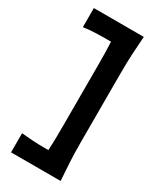

<svg xmlns="http://www.w3.org/2000/svg" viewBox="-244 -931 949 1143"><g transform="rotate(30 230.5 -360.0)"><path d="M44.4 135.3V3.9Q80.1 7.3 119.9 10Q159.7 12.7 214.4 12.7H230.5Q232.4 -27.3 233.2 -67.9Q233.9 -108.4 233.9 -154.8V-570.3Q233.9 -615.2 233.2 -654.8Q232.4 -694.3 230.5 -732.9H205.6Q160.6 -732.9 120.1 -731.2Q79.6 -729.5 42 -724.1V-855H385.3Q380.4 -791.5 377.2 -731.7Q374 -671.9 374 -597.7V-128.9Q374 -53.2 377.2 8.3Q380.4 69.8 385.3 135.3Z"/></g></svg>

Font: Pinar-DS2-FD Bold
Style: Regular
Weight: 700
Designer: Amin Abedi
Version: Version 3.000